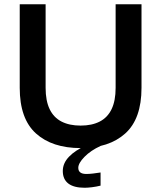

<svg xmlns="http://www.w3.org/2000/svg" viewBox="-20 -688 760 905"><path d="M360 10Q226 10 149.5 -59Q73 -128 73 -274V-668H195V-274Q195 -213 214 -173.5Q233 -134 270 -115Q307 -96 360 -96Q413 -96 450 -115Q487 -134 506 -173.5Q525 -213 525 -274V-668H647V-274Q647 -128 570.5 -59Q494 10 360 10ZM379 197Q328 197 302 177Q276 157 276 118Q276 81 305.5 50.5Q335 20 382 0H454Q408 21 378.5 51Q349 81 349 103Q349 132 387 132Q400 132 418 130Q436 128 454 125V187Q434 192 413.5 194.5Q393 197 379 197Z"/></svg>

Font: Gantari SemiBold
Style: Regular
Weight: 600
Designer: Anugrah Pasau
Foundry: Lafontype
Version: Version 1.000; ttfautohint (v1.8.3)